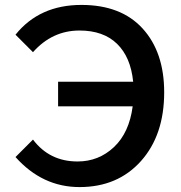

<svg xmlns="http://www.w3.org/2000/svg" viewBox="-20 -740 734 780"><path d="M114 -173Q181 -84 295 -84Q381 -84 443 -142.5Q505 -201 519 -308H216V-408H521Q511 -508 455.5 -562Q400 -616 303 -616Q192 -616 114 -528L43 -599Q140 -720 311 -720Q472 -720 559.5 -624Q647 -528 647 -365Q647 -191 552.5 -85.5Q458 20 303 20Q152 20 43 -102Z"/></svg>

Font: Moderustic Med
Style: Regular
Weight: 500
Designer: Tural Alisoy
Foundry: TAFT Foundry
Version: Version 2.110